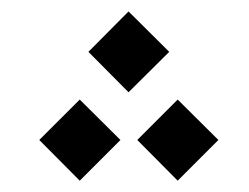

<svg xmlns="http://www.w3.org/2000/svg" viewBox="-20 -389 433 334"><path d="M203.6 -228.5 274.4 -298.8 203.6 -369.1 133.8 -298.8ZM289.1 -74.7 359.9 -145.5 289.1 -215.8 218.8 -145.5ZM118.7 -74.7 189.5 -145.5 118.7 -215.8 48.3 -145.5Z"/></svg>

Font: Estedad Medium
Style: Regular
Weight: 500
Designer: Amin Abedi
Version: Version 7.3